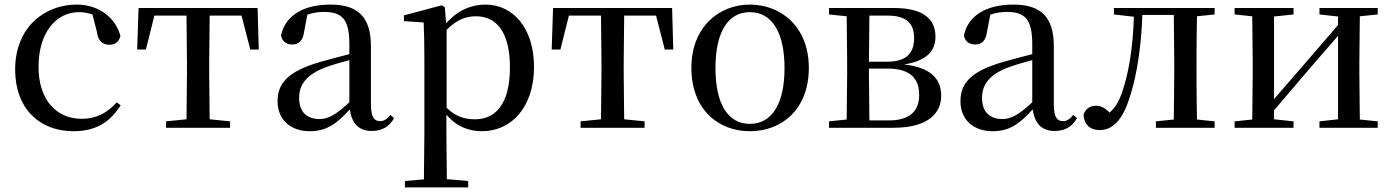

<svg xmlns="http://www.w3.org/2000/svg" viewBox="-20 -557 6068 837"><path d="M300 15C399 15 460 -25 506 -98L489 -111C447 -63 396 -39 337 -39C225 -39 148 -122 148 -266C148 -414 224 -504 324 -504C344 -504 363 -501 383 -494L402 -420C407 -378 427 -362 458 -362C482 -362 498 -374 505 -400C484 -481 409 -537 315 -537C172 -537 46 -436 46 -254C46 -84 152 15 300 15Z M792 0H983V-28L894 -37L892 -230V-292L894 -489H1033L1071 -341H1108L1103 -522H584L578 -341H616L653 -489H793L795 -292V-230L793 -37L704 -28V0Z M1600 14C1644 14 1676 -3 1698 -42L1682 -56C1665 -36 1653 -29 1637 -29C1611 -29 1597 -46 1597 -104V-355C1597 -483 1541 -537 1420 -537C1299 -537 1222 -486 1205 -402C1210 -377 1228 -363 1254 -363C1281 -363 1301 -378 1306 -420L1320 -493C1345 -502 1368 -505 1391 -505C1470 -505 1503 -475 1503 -365V-321C1461 -310 1415 -298 1376 -287C1238 -247 1190 -196 1190 -116C1190 -32 1250 15 1330 15C1404 15 1447 -17 1505 -80C1513 -21 1543 14 1600 14ZM1503 -111C1443 -55 1409 -38 1373 -38C1319 -38 1284 -68 1284 -130C1284 -189 1317 -232 1398 -263C1428 -274 1465 -285 1503 -295Z M2081 15C2211 15 2308 -92 2308 -265C2308 -433 2218 -537 2096 -537C2035 -537 1974 -512 1925 -455L1919 -526L1906 -534L1741 -490V-465L1827 -459C1829 -410 1830 -361 1830 -293V23L1828 225L1745 232V260H2021V232L1928 224L1926 23V-57C1972 -3 2027 15 2081 15ZM1927 -427C1974 -474 2014 -486 2055 -486C2144 -486 2203 -418 2203 -263C2203 -98 2136 -37 2051 -37C2004 -37 1967 -49 1927 -87Z M2599 0H2790V-28L2701 -37L2699 -230V-292L2701 -489H2840L2878 -341H2915L2910 -522H2391L2385 -341H2423L2460 -489H2600L2602 -292V-230L2600 -37L2511 -28V0Z M3249 15C3389 15 3506 -81 3506 -261C3506 -441 3384 -537 3249 -537C3115 -537 2994 -440 2994 -261C2994 -82 3109 15 3249 15ZM3249 -17C3155 -17 3099 -101 3099 -260C3099 -420 3155 -504 3249 -504C3343 -504 3400 -420 3400 -260C3400 -101 3343 -17 3249 -17Z M3670 0H3875C4030 0 4083 -67 4083 -139C4083 -213 4038 -263 3921 -276C4029 -293 4058 -342 4058 -397C4058 -473 4006 -522 3878 -522H3594V-494L3671 -486L3673 -292V-230L3671 -36L3594 -28V0ZM3770 -489H3850C3932 -489 3965 -454 3965 -391C3965 -322 3928 -288 3847 -288H3768ZM3768 -258H3850C3949 -258 3987 -214 3987 -143C3987 -72 3945 -32 3855 -32H3770L3768 -230Z M4577 14C4621 14 4653 -3 4675 -42L4659 -56C4642 -36 4630 -29 4614 -29C4588 -29 4574 -46 4574 -104V-355C4574 -483 4518 -537 4397 -537C4276 -537 4199 -486 4182 -402C4187 -377 4205 -363 4231 -363C4258 -363 4278 -378 4283 -420L4297 -493C4322 -502 4345 -505 4368 -505C4447 -505 4480 -475 4480 -365V-321C4438 -310 4392 -298 4353 -287C4215 -247 4167 -196 4167 -116C4167 -32 4227 15 4307 15C4381 15 4424 -17 4482 -80C4490 -21 4520 14 4577 14ZM4480 -111C4420 -55 4386 -38 4350 -38C4296 -38 4261 -68 4261 -130C4261 -189 4294 -232 4375 -263C4405 -274 4442 -285 4480 -295Z M5096 0H5275V-28L5198 -36C5197 -92 5196 -175 5196 -230V-292C5196 -346 5197 -430 5198 -486L5275 -494V-522H4836V-494L4923 -484C4919 -354 4902 -242 4871 -153C4856 -111 4840 -86 4817 -66C4798 -86 4780 -96 4759 -96C4733 -96 4715 -85 4704 -60C4704 -15 4732 10 4773 10C4828 10 4874 -28 4908 -143C4937 -235 4955 -355 4960 -492H5097L5099 -292V-230L5097 -36L5019 -28V0Z M5732 -494 5813 -485V-448L5658 -268L5534 -125V-485L5619 -494V-522H5362V-494L5439 -486L5441 -292V-230L5439 -36L5362 -28V0H5619V-28L5534 -37V-76L5684 -252L5813 -401V-37L5732 -28V0H5986V-28L5908 -36L5906 -230V-292L5908 -486L5986 -494V-522H5732Z"/></svg>

Font: Noto Serif KR Medium
Style: Regular
Weight: 500
Designer: Ryoko NISHIZUKA 西塚涼子 (kana & ideographs); Frank Grießhammer (Latin, Greek & Cyrillic); Wenlong ZHANG 张文龙 (bopomofo); San
Foundry: Adobe
Version: Version 2.001;hotconv 1.1.0;makeotfexe 2.6.0